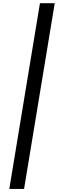

<svg xmlns="http://www.w3.org/2000/svg" viewBox="-20 -982 382 1236"><path d="M332.4 -961.6H237.2L39.8 234.4H134.9Z"/></svg>

Font: Margiela Sans Medium
Style: Italic
Weight: 500
Italic angle: -9.39999°
Designer: Stefan Endress, Andreas Faust
Version: Version 1.100;FEAKit 1.0